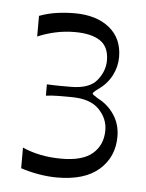

<svg xmlns="http://www.w3.org/2000/svg" viewBox="-39 -839 359 472"><g transform="rotate(5 140.5 -603.0)"><path d="M29 -415V-466Q49 -457 73 -452Q97 -447 126 -447Q178 -447 202.5 -468.5Q227 -490 227 -526Q227 -555 205 -577.5Q183 -600 137 -600Q117 -600 103.5 -600Q90 -600 74 -598V-626Q92 -625 107 -625Q122 -625 133 -625Q179 -625 197.5 -648Q216 -671 216 -697Q216 -731 194 -745.5Q172 -760 132 -760Q107 -760 84 -755Q61 -750 40 -741V-792Q62 -800 83.5 -803Q105 -806 127 -806Q181 -806 213 -780Q245 -754 245 -708Q245 -684 233.5 -662Q222 -640 200 -625Q188 -616 188 -613Q188 -611 201 -603Q227 -590 242.5 -566.5Q258 -543 258 -513Q258 -463 222.5 -431.5Q187 -400 119 -400Q97 -400 73.5 -404Q50 -408 29 -415Z"/></g></svg>

Font: Ojuju ExtraLight
Style: Regular
Weight: 400
Version: Version 1.000